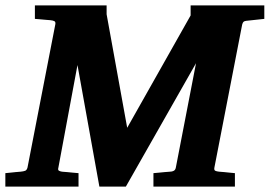

<svg xmlns="http://www.w3.org/2000/svg" viewBox="-34 -691 999 711"><path d="M877 -613.8Q870.1 -612.8 867.4 -609.9Q864.7 -606.9 862.8 -600.1L759.8 -69.8Q758.3 -61 763.2 -58.6Q768.1 -56.2 777.8 -55.2Q786.6 -54.7 796.4 -53.7Q804.7 -52.7 814.9 -51.8Q825.2 -50.8 835.9 -49.8V0H534.2V-49.8Q545.4 -50.8 556.2 -51.8Q566.9 -52.7 575.7 -53.7Q585.9 -54.7 595.2 -55.2Q603.5 -55.2 609.6 -58.6Q615.7 -62 617.2 -70.8L691.9 -457L432.1 0H334L252.9 -450.2L182.1 -69.8Q179.7 -61.5 184.3 -58.8Q189 -56.2 195.8 -55.2Q205.1 -54.7 214.8 -53.7Q223.1 -52.7 234.1 -51.8Q245.1 -50.8 256.8 -49.8V0H-14.2V-49.8Q-3.9 -50.8 5.9 -51.8Q15.6 -52.7 23.9 -53.7Q33.2 -54.7 42 -55.2Q52.7 -56.2 59.1 -58.6Q65.4 -61 67.9 -70.8L170.9 -601.1Q172.4 -609.9 167.5 -612.5Q162.6 -615.2 152.8 -616.2Q143.6 -616.7 134.3 -617.7Q126 -618.7 115.7 -619.4Q105.5 -620.1 95.2 -621.1V-670.9H360.8V-638.2L437 -217.8L671.9 -633.8V-670.9H944.8V-621.1Z"/></svg>

Font: Charis SIL
Style: Bold Italic
Weight: 700
Italic angle: -11°
Foundry: SIL International
Version: Version 4.112